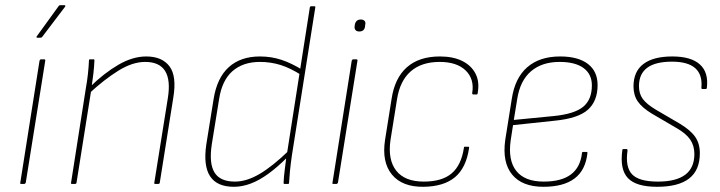

<svg xmlns="http://www.w3.org/2000/svg" viewBox="-20 -707 2769 738"><path d="M62 0Q56 0 58 -5L132 -474Q134 -479 138 -479H149Q155 -479 154 -474L79 -5Q77 0 73 0ZM123 -562Q121 -562 120.5 -563.5Q120 -565 121 -567L205 -683Q207 -687 211 -687H228Q230 -687 231 -685Q232 -683 230 -681L142 -565Q140 -562 135 -562Z M577 0Q572 0 573 -4L625 -329Q648 -469 538 -469Q489 -469 434.5 -435Q380 -401 323 -348L326 -373Q380 -426 435 -458Q490 -490 542 -490Q603 -490 631.5 -452Q660 -414 646 -331L594 -4Q593 0 588 0ZM257 0Q252 0 253 -4L310 -368Q315 -395 318 -423Q321 -451 322 -475Q322 -479 326 -479H340Q343 -479 343 -475Q342 -451 339 -424.5Q336 -398 332 -372L331 -363L274 -4Q273 0 268 0Z M879 11Q814 11 787.5 -29.5Q761 -70 773 -152L801 -326Q814 -408 859.5 -449Q905 -490 979 -490Q1023 -490 1062 -477Q1101 -464 1143 -438L1139 -418Q1095 -446 1057.5 -457.5Q1020 -469 979 -469Q914 -469 873.5 -433.5Q833 -398 822 -325L794 -152Q783 -79 804.5 -44Q826 -9 883 -9Q928 -9 978 -38.5Q1028 -68 1090 -128L1086 -104Q1047 -65 1012 -39.5Q977 -14 944 -1.5Q911 11 879 11ZM1073 0Q1070 0 1070 -4Q1071 -28 1074.5 -54.5Q1078 -81 1081 -106L1083 -116L1171 -679Q1172 -683 1177 -683H1188Q1193 -683 1192 -679L1102 -110Q1097 -75 1094.5 -49.5Q1092 -24 1091 -4Q1091 0 1087 0Z M1262 0Q1256 0 1258 -5L1332 -474Q1334 -479 1338 -479H1349Q1355 -479 1354 -474L1279 -5Q1277 0 1273 0ZM1361 -586Q1351 -586 1346.5 -591.5Q1342 -597 1343 -605L1344 -613Q1346 -622 1351.5 -627Q1357 -632 1367 -632Q1376 -632 1381 -627Q1386 -622 1384 -613L1383 -605Q1382 -596 1376.5 -591Q1371 -586 1361 -586Z M1608 11Q1526 12 1486.5 -36Q1447 -84 1460 -169L1485 -326Q1497 -407 1544 -448.5Q1591 -490 1671 -490Q1722 -490 1757 -472.5Q1792 -455 1808 -423.5Q1824 -392 1816 -349Q1816 -344 1812 -344H1799Q1795 -344 1795 -349Q1804 -403 1770 -436Q1736 -469 1670 -469Q1600 -469 1558.5 -432.5Q1517 -396 1506 -325L1481 -169Q1470 -93 1503 -51Q1536 -9 1609 -9Q1679 -9 1716 -40.5Q1753 -72 1763 -138Q1763 -143 1766 -143H1780Q1784 -143 1783 -138Q1772 -62 1729 -26Q1686 10 1608 11Z M2069 11Q1987 11 1948.5 -36Q1910 -83 1922 -169L1947 -326Q1959 -407 2006.5 -448.5Q2054 -490 2133 -490Q2202 -490 2239.5 -461.5Q2277 -433 2277 -380Q2277 -319 2240 -285.5Q2203 -252 2112 -243L1952 -226L1943 -168Q1932 -91 1964.5 -50Q1997 -9 2070 -9Q2138 -9 2174.5 -36.5Q2211 -64 2217 -119Q2217 -123 2222 -123H2235Q2238 -123 2238 -119Q2231 -53 2188.5 -21Q2146 11 2069 11ZM1955 -246 2109 -261Q2188 -269 2221.5 -296.5Q2255 -324 2255 -379Q2255 -422 2223 -445.5Q2191 -469 2131 -469Q2063 -469 2021 -433Q1979 -397 1968 -326Z M2506 11Q2425 11 2393.5 -22.5Q2362 -56 2372 -129Q2372 -134 2376 -134H2389Q2392 -134 2392 -128Q2383 -65 2409.5 -37Q2436 -9 2509 -9Q2649 -9 2649 -115Q2649 -147 2633 -170.5Q2617 -194 2580 -215L2486 -270Q2448 -293 2431.5 -317Q2415 -341 2415 -375Q2415 -432 2453 -461Q2491 -490 2564 -490Q2636 -490 2670 -459.5Q2704 -429 2697 -370Q2697 -365 2692 -365H2679Q2676 -365 2676 -370Q2685 -470 2563 -470Q2436 -470 2436 -376Q2436 -347 2450.5 -327Q2465 -307 2500 -286L2594 -231Q2635 -206 2652.5 -180.5Q2670 -155 2670 -118Q2670 -53 2629 -21Q2588 11 2506 11Z"/></svg>

Font: Sofia Sans Semi Condensed Thin
Style: Italic
Weight: 250
Italic angle: -9°
Version: Version 4.100